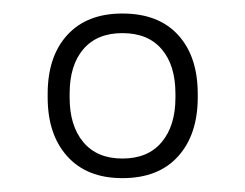

<svg xmlns="http://www.w3.org/2000/svg" viewBox="-20 -669 363 284"><path d="M161 -405.5Q108.5 -405.5 79.5 -437.8Q50.5 -470 50.5 -525V-530Q50.5 -585.5 79.5 -617.2Q108.5 -649 161 -649Q214.5 -649 243.5 -617.2Q272.5 -585.5 272.5 -530V-525Q272.5 -470 243.5 -437.8Q214.5 -405.5 161 -405.5ZM161 -434.5Q199 -434.5 219.2 -458.8Q239.5 -483 239.5 -524.5V-530.5Q239.5 -572.5 219.2 -596.2Q199 -620 161 -620Q123.5 -620 103.2 -596.2Q83 -572.5 83 -530.5V-524.5Q83 -483 103.2 -458.8Q123.5 -434.5 161 -434.5Z"/></svg>

Font: Anek Malayalam Medium ExtraLight
Style: Regular
Weight: 250
Version: Version 1.003